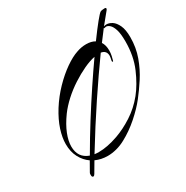

<svg xmlns="http://www.w3.org/2000/svg" viewBox="-191 -915 1142 1179"><g transform="rotate(-30 379.5 -326.0)"><path d="M135 104Q125 104 125 89V84Q125 81 125.5 78Q126 75 128 72Q146 40 165 7Q130 -17 108.5 -57.5Q87 -98 87 -153Q87 -198 104.5 -252.5Q122 -307 160 -368Q198 -428 246.5 -478Q295 -528 344.5 -562.5Q394 -597 434 -610Q467 -622 502 -622Q538 -622 563 -607Q609 -670 640 -708Q671 -746 680 -751Q683 -753 691.5 -754.5Q700 -756 709 -756Q720 -756 720 -750Q720 -745 715 -739Q686 -704 652 -662H653Q661 -665 671 -665Q690 -665 710 -652Q730 -639 744.5 -608Q759 -577 759 -524Q759 -450 735.5 -385.5Q712 -321 677 -267Q642 -213 608 -170Q572 -124 517 -75.5Q462 -27 402 5Q371 22 338.5 30.5Q306 39 276 39Q229 39 190 21Q168 57 147 94Q141 104 135 104ZM592 -488Q592 -526 554 -532Q477 -425 388.5 -292.5Q300 -160 209 -11Q224 -9 240 -9Q269 -9 303 -15.5Q337 -22 377 -36Q436 -57 496.5 -96Q557 -135 605 -194Q650 -250 685 -331.5Q720 -413 720 -516Q720 -571 710.5 -600.5Q701 -630 687.5 -642Q674 -654 662 -654Q658 -654 652 -652Q651 -652 650.5 -651.5Q650 -651 649 -651Q646 -651 646 -654Q619 -619 590 -580Q606 -556 606 -518Q606 -499 602 -480.5Q598 -462 595 -453Q594 -447 591 -447Q585 -447 587 -458Q589 -467 590.5 -474.5Q592 -482 592 -488ZM109 -123Q109 -43 180 -18Q235 -113 292.5 -204.5Q350 -296 405 -378.5Q460 -461 508 -529Q472 -522 428 -501.5Q384 -481 338.5 -451.5Q293 -422 253.5 -386Q214 -350 186 -312Q147 -258 128 -210Q109 -162 109 -123Z"/></g></svg>

Font: Arizonia
Style: Regular
Weight: 400
Designer: Robert E. Leuschke
Foundry: Robert E. Leuschke
Version: Version 1.010; ttfautohint (v1.8.4.7-5d5b)